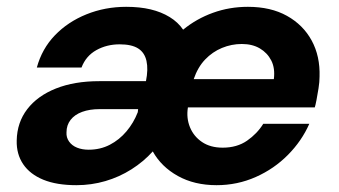

<svg xmlns="http://www.w3.org/2000/svg" viewBox="-20 -531 994 563"><path d="M204 12Q146 12 107 -4Q68 -20 48 -49.5Q28 -79 29 -119Q30 -172 60 -211Q90 -250 144 -271.5Q198 -293 271 -293H408Q415 -328 409.5 -352.5Q404 -377 385 -389Q366 -401 331 -401Q293 -401 262.5 -384Q232 -367 219 -333H88Q103 -388 141 -427.5Q179 -467 233.5 -489Q288 -511 350 -511Q390 -511 421.5 -503.5Q453 -496 477.5 -481Q502 -466 517 -444Q556 -476 604.5 -493.5Q653 -511 707 -511Q774 -511 821.5 -484.5Q869 -458 894 -412Q919 -366 917 -306Q917 -291 914 -272Q911 -253 908 -237.5Q905 -222 903 -216H531Q526 -185 537 -158Q548 -131 572.5 -114.5Q597 -98 633 -98Q675 -98 704.5 -118.5Q734 -139 752 -168H887Q865 -118 824.5 -77Q784 -36 730 -12Q676 12 615 12Q550 12 501.5 -15Q453 -42 428 -87Q401 -57 365.5 -34.5Q330 -12 289 0Q248 12 204 12ZM240 -92Q274 -92 302 -106.5Q330 -121 351 -146Q372 -171 384 -202L385 -211H272Q243 -211 221 -203Q199 -195 187 -179.5Q175 -164 175 -143Q174 -128 182.5 -116Q191 -104 206 -98Q221 -92 240 -92ZM548 -299H783Q787 -331 775.5 -353.5Q764 -376 742 -389Q720 -402 689 -402Q659 -402 631 -390.5Q603 -379 581.5 -356.5Q560 -334 548 -299Z"/></svg>

Font: DM Sans 20pt
Style: Bold Italic
Weight: 700
Italic angle: -10°
Version: Version 4.004;gftools[0.9.30]